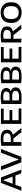

<svg xmlns="http://www.w3.org/2000/svg" viewBox="2449 -3091 650 5588"><g transform="rotate(-90 2774.0 -297.0)"><path d="M16 0 246 -595H403L633.5 0H524.5L317 -551.5H330.5L123.5 0ZM161 -173.5 186.5 -254.5H462.5L487 -173.5Z M843.5 0 614 -595H728.5L937.5 -43H913.5L1123.5 -595H1232L1002.5 0Z M1325 0V-581.5Q1366.5 -590 1416.8 -596Q1467 -602 1519.5 -602Q1656.5 -602 1724.2 -557Q1792 -512 1792 -417Q1792 -355.5 1760 -314Q1728 -272.5 1666.5 -251.5Q1605 -230.5 1517.5 -230.5Q1495 -230.5 1474.5 -231.2Q1454 -232 1433 -234V0ZM1720.5 0 1500 -278H1620.5L1843.5 0ZM1520 -307Q1609 -307 1649 -333.8Q1689 -360.5 1689 -416Q1689 -475.5 1650.8 -500.8Q1612.5 -526 1529 -526Q1501 -526 1477.8 -523.8Q1454.5 -521.5 1433 -517.5V-310.5Q1457 -309 1475 -308Q1493 -307 1520 -307Z M1962 0V-595H2407V-514.5H2069V-80.5H2411.5V0ZM2022 -264V-344.5H2364V-264Z M2722.5 6Q2693 6 2662.2 4.8Q2631.5 3.5 2600.8 1Q2570 -1.5 2541 -5V-581.5Q2570.5 -588 2604.5 -592.5Q2638.5 -597 2673.2 -599.5Q2708 -602 2741.5 -602Q2882 -602 2944.5 -560.5Q3007 -519 3007 -438.5Q3007 -404.5 2993.2 -376.5Q2979.5 -348.5 2952 -329.5Q2924.5 -310.5 2883.5 -304.5L2884.5 -310Q2928 -304.5 2959.5 -286.5Q2991 -268.5 3008 -238.2Q3025 -208 3025 -165.5Q3025 -111 2995.5 -72.8Q2966 -34.5 2899.8 -14.2Q2833.5 6 2722.5 6ZM2743.5 -68Q2812.5 -68 2851.8 -79.5Q2891 -91 2907.2 -113.5Q2923.5 -136 2923.5 -170Q2923.5 -219 2889.8 -243Q2856 -267 2778.5 -267H2632.5V-343H2767Q2843.5 -343 2873.8 -367Q2904 -391 2904 -434Q2904 -483.5 2869.2 -505.5Q2834.5 -527.5 2752.5 -527.5Q2724 -527.5 2696.5 -525.5Q2669 -523.5 2645.5 -519.5V-73.5Q2670 -70.5 2693.2 -69.2Q2716.5 -68 2743.5 -68Z M3329 6Q3299.5 6 3268.8 4.8Q3238 3.5 3207.2 1Q3176.5 -1.5 3147.5 -5V-581.5Q3177 -588 3211 -592.5Q3245 -597 3279.8 -599.5Q3314.5 -602 3348 -602Q3488.5 -602 3551 -560.5Q3613.5 -519 3613.5 -438.5Q3613.5 -404.5 3599.8 -376.5Q3586 -348.5 3558.5 -329.5Q3531 -310.5 3490 -304.5L3491 -310Q3534.5 -304.5 3566 -286.5Q3597.5 -268.5 3614.5 -238.2Q3631.5 -208 3631.5 -165.5Q3631.5 -111 3602 -72.8Q3572.5 -34.5 3506.2 -14.2Q3440 6 3329 6ZM3350 -68Q3419 -68 3458.2 -79.5Q3497.5 -91 3513.8 -113.5Q3530 -136 3530 -170Q3530 -219 3496.2 -243Q3462.5 -267 3385 -267H3239V-343H3373.5Q3450 -343 3480.2 -367Q3510.5 -391 3510.5 -434Q3510.5 -483.5 3475.8 -505.5Q3441 -527.5 3359 -527.5Q3330.5 -527.5 3303 -525.5Q3275.5 -523.5 3252 -519.5V-73.5Q3276.5 -70.5 3299.8 -69.2Q3323 -68 3350 -68Z M3754 0V-595H4199V-514.5H3861V-80.5H4203.5V0ZM3814 -264V-344.5H4156V-264Z M4333 0V-581.5Q4374.5 -590 4424.8 -596Q4475 -602 4527.5 -602Q4664.5 -602 4732.2 -557Q4800 -512 4800 -417Q4800 -355.5 4768 -314Q4736 -272.5 4674.5 -251.5Q4613 -230.5 4525.5 -230.5Q4503 -230.5 4482.5 -231.2Q4462 -232 4441 -234V0ZM4728.5 0 4508 -278H4628.5L4851.5 0ZM4528 -307Q4617 -307 4657 -333.8Q4697 -360.5 4697 -416Q4697 -475.5 4658.8 -500.8Q4620.5 -526 4537 -526Q4509 -526 4485.8 -523.8Q4462.5 -521.5 4441 -517.5V-310.5Q4465 -309 4483 -308Q4501 -307 4528 -307Z M5201.5 7.5Q5110.5 7.5 5043 -25.8Q4975.5 -59 4938 -126.8Q4900.5 -194.5 4900.5 -297Q4900.5 -400 4938 -467.8Q4975.5 -535.5 5043.2 -569Q5111 -602.5 5201.5 -602.5Q5292.5 -602.5 5360.2 -569Q5428 -535.5 5465.2 -467.5Q5502.5 -399.5 5502.5 -297Q5502.5 -195 5465 -127.2Q5427.5 -59.5 5359.8 -26Q5292 7.5 5201.5 7.5ZM5201.5 -77.5Q5259.5 -77.5 5302 -99.8Q5344.5 -122 5367.5 -170Q5390.5 -218 5390.5 -295Q5390.5 -374.5 5367.2 -423.5Q5344 -472.5 5301.5 -495Q5259 -517.5 5201.5 -517.5Q5144 -517.5 5101.8 -495.5Q5059.5 -473.5 5036.2 -425.5Q5013 -377.5 5013 -300Q5013 -220 5036 -171Q5059 -122 5101.2 -99.8Q5143.5 -77.5 5201.5 -77.5Z"/></g></svg>

Font: Encode Sans SC SemiExpanded Medium
Style: Regular
Weight: 500
Width: 6
Designer: Multiple Designers
Foundry: Impallari Type
Version: Version 3.002